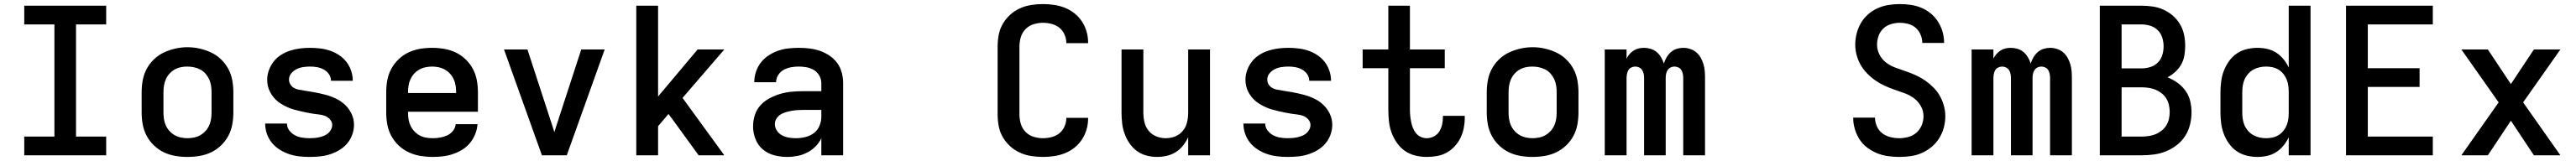

<svg xmlns="http://www.w3.org/2000/svg" viewBox="-20 -763 12640 791"><path d="M99 0V-92H247V-643H99V-735H501V-643H353V-92H501V0Z M900 8Q870 8 840.5 3Q811 -2 784.5 -14.5Q758 -27 736 -48Q714 -69 700 -95Q686 -121 680.5 -150.5Q675 -180 675 -210V-310Q675 -340 680.5 -369.5Q686 -399 700 -425Q714 -451 736 -472Q758 -493 785 -505.5Q812 -518 841 -524.5Q870 -531 900 -531Q930 -531 959 -524.5Q988 -518 1015 -505.5Q1042 -493 1064 -472Q1086 -451 1100 -425Q1114 -399 1119.5 -369.5Q1125 -340 1125 -310V-210Q1125 -180 1119.5 -150.5Q1114 -121 1100 -95Q1086 -69 1064 -48Q1042 -27 1015.5 -14.5Q989 -2 959.5 3Q930 8 900 8ZM900 -84Q916 -84 932.5 -87.5Q949 -91 963 -99Q977 -107 988 -119Q999 -131 1006 -146Q1013 -161 1015.5 -177.5Q1018 -194 1018 -210V-310Q1018 -326 1015.5 -342.5Q1013 -359 1006 -374Q999 -389 988 -401.5Q977 -414 962.5 -421.5Q948 -429 931.5 -432.5Q915 -436 898 -436Q882 -436 866 -432.5Q850 -429 836 -421Q822 -413 811 -400.5Q800 -388 793.5 -373Q787 -358 784.5 -342Q782 -326 782 -310V-210Q782 -194 784.5 -177.5Q787 -161 794 -146Q801 -131 812 -119Q823 -107 837 -99Q851 -91 867.5 -87.5Q884 -84 900 -84Z M1498 8Q1473 8 1447.5 5Q1422 2 1398 -6Q1374 -14 1352 -28Q1330 -42 1314 -61.5Q1298 -81 1289.5 -105.5Q1281 -130 1281 -156H1388Q1388 -137 1399.5 -122Q1411 -107 1427 -98.5Q1443 -90 1461.5 -87Q1480 -84 1498 -84Q1510 -84 1522 -85Q1534 -86 1545.5 -88.5Q1557 -91 1568.5 -95.5Q1580 -100 1589 -107.5Q1598 -115 1604 -126Q1610 -137 1610 -149Q1610 -164 1599.5 -176Q1589 -188 1575 -193.5Q1561 -199 1545.5 -200.5Q1530 -202 1515 -204.5Q1500 -207 1485 -210Q1470 -213 1455 -216.5Q1440 -220 1425 -224Q1410 -228 1396 -234Q1382 -240 1368.5 -247.5Q1355 -255 1343 -264.5Q1331 -274 1321.5 -286Q1312 -298 1305 -311.5Q1298 -325 1294.5 -340Q1291 -355 1291 -371Q1291 -395 1299.5 -418.5Q1308 -442 1323.5 -461.5Q1339 -481 1360 -494Q1381 -507 1404.5 -514.5Q1428 -522 1452.5 -525Q1477 -528 1502 -528Q1526 -528 1551 -525Q1576 -522 1599.5 -514Q1623 -506 1644 -492Q1665 -478 1680 -458.5Q1695 -439 1703 -415Q1711 -391 1711 -366H1604Q1604 -384 1594 -398.5Q1584 -413 1568.5 -421.5Q1553 -430 1536 -433Q1519 -436 1502 -436Q1485 -436 1468 -433.5Q1451 -431 1435.5 -423.5Q1420 -416 1409 -402.5Q1398 -389 1398 -372Q1398 -360 1404 -349.5Q1410 -339 1420 -332.5Q1430 -326 1441.5 -323.5Q1453 -321 1464 -320L1466 -319Q1493 -315 1520.5 -310Q1548 -305 1575 -298Q1602 -291 1627.5 -279Q1653 -267 1673 -248Q1693 -229 1705 -203.5Q1717 -178 1717 -150Q1717 -125 1708 -100.5Q1699 -76 1682.5 -57Q1666 -38 1644 -25Q1622 -12 1598 -4.5Q1574 3 1549 5.5Q1524 8 1498 8Z M2103 8Q2073 8 2043 3Q2013 -2 1986 -14.5Q1959 -27 1937 -47.5Q1915 -68 1900.5 -94.5Q1886 -121 1880.5 -150.5Q1875 -180 1875 -210V-310Q1875 -340 1880.5 -369.5Q1886 -399 1900 -425Q1914 -451 1936 -472Q1958 -493 1984.5 -505.5Q2011 -518 2040.5 -523Q2070 -528 2100 -528Q2130 -528 2159.5 -523Q2189 -518 2215.5 -505.5Q2242 -493 2264 -472Q2286 -451 2300 -425Q2314 -399 2319.5 -369.5Q2325 -340 2325 -310V-214H1982V-210Q1982 -193 1984.5 -177Q1987 -161 1994 -146Q2001 -131 2012.5 -118.5Q2024 -106 2038.5 -98Q2053 -90 2069.5 -87Q2086 -84 2103 -84Q2121 -84 2139 -87Q2157 -90 2173.5 -97.5Q2190 -105 2202 -119.5Q2214 -134 2216 -153H2323Q2321 -127 2311.5 -103.5Q2302 -80 2286 -60.5Q2270 -41 2248 -27.5Q2226 -14 2202 -6Q2178 2 2153 5Q2128 8 2103 8ZM2218 -306V-310Q2218 -326 2215.5 -342.5Q2213 -359 2206 -374Q2199 -389 2188 -401Q2177 -413 2163 -421Q2149 -429 2132.5 -432.5Q2116 -436 2100 -436Q2084 -436 2067.5 -432.5Q2051 -429 2037 -421Q2023 -413 2012 -401Q2001 -389 1994 -374Q1987 -359 1984.5 -342.5Q1982 -326 1982 -310V-306Z M2639 0 2453 -520H2568L2681 -173Q2686 -159 2690.5 -144Q2695 -129 2700 -114Q2705 -129 2709.5 -144Q2714 -159 2719 -173L2832 -520H2947L2761 0Z M3102 0V-735H3209V-289L3403 -520H3534L3329 -282L3534 0H3408L3278 -179L3260 -203L3209 -143V0Z M3843 8Q3811 8 3779.5 0Q3748 -8 3723.5 -28.5Q3699 -49 3687 -79.5Q3675 -110 3675 -142Q3675 -171 3684 -198.5Q3693 -226 3712 -246.5Q3731 -267 3756.5 -280.5Q3782 -294 3809.5 -302Q3837 -310 3865 -312.5Q3893 -315 3922 -315H4010V-355Q4010 -374 4000 -391.5Q3990 -409 3973.5 -419Q3957 -429 3937.5 -432.5Q3918 -436 3899 -436Q3880 -436 3861 -432.5Q3842 -429 3825.5 -420Q3809 -411 3798.5 -394.5Q3788 -378 3788 -359Q3788 -359 3788 -359Q3788 -359 3788 -359Q3788 -359 3788 -359Q3788 -359 3788 -359H3681Q3681 -359 3681 -359.5Q3681 -360 3681 -360Q3681 -386 3689.5 -411Q3698 -436 3713.5 -456Q3729 -476 3751 -490.5Q3773 -505 3797 -513.5Q3821 -522 3847 -525Q3873 -528 3899 -528Q3925 -528 3951 -525Q3977 -522 4002 -513.5Q4027 -505 4049.5 -490Q4072 -475 4087.5 -454Q4103 -433 4110 -407Q4117 -381 4117 -355V0H4010V-84Q3999 -61 3981 -43Q3963 -25 3940.5 -13.5Q3918 -2 3893 3Q3868 8 3843 8ZM3885 -84Q3908 -84 3931 -89.5Q3954 -95 3972.5 -108.5Q3991 -122 4000.5 -144Q4010 -166 4010 -189V-223H3922Q3907 -223 3892.5 -222Q3878 -221 3864 -218.5Q3850 -216 3836 -212Q3822 -208 3810 -200.5Q3798 -193 3790 -180.5Q3782 -168 3782 -153Q3782 -136 3792 -121Q3802 -106 3817.5 -98Q3833 -90 3850 -87Q3867 -84 3885 -84Z M5097 8Q5068 8 5039.5 3.5Q5011 -1 4984.5 -13Q4958 -25 4936.5 -44.5Q4915 -64 4900.5 -89Q4886 -114 4880.5 -142.5Q4875 -171 4875 -200V-535Q4875 -564 4880.5 -592.5Q4886 -621 4900.5 -646Q4915 -671 4936.5 -690.5Q4958 -710 4984.5 -722Q5011 -734 5039.5 -738.5Q5068 -743 5097 -743Q5125 -743 5152 -739Q5179 -735 5204.5 -725Q5230 -715 5252 -697.5Q5274 -680 5289 -657Q5304 -634 5311.5 -607.5Q5319 -581 5319 -553Q5319 -553 5319 -552.5Q5319 -552 5319 -551H5212Q5212 -552 5212 -552Q5212 -552 5212 -552Q5212 -574 5203 -594Q5194 -614 5177.5 -627Q5161 -640 5140 -645.5Q5119 -651 5097 -651Q5074 -651 5051.5 -644Q5029 -637 5012.5 -620.5Q4996 -604 4989 -581Q4982 -558 4982 -535V-200Q4982 -177 4989 -154Q4996 -131 5012.5 -114.5Q5029 -98 5051.5 -91Q5074 -84 5097 -84Q5119 -84 5140 -89.5Q5161 -95 5177.5 -108Q5194 -121 5203 -141Q5212 -161 5212 -183Q5212 -183 5212 -183Q5212 -183 5212 -184H5319Q5319 -183 5319 -182.5Q5319 -182 5319 -182Q5319 -154 5311.5 -127.5Q5304 -101 5289 -78Q5274 -55 5252 -37.5Q5230 -20 5204.5 -10Q5179 0 5152 4Q5125 8 5097 8Z M5657 8Q5631 8 5605 1Q5579 -6 5558 -21.5Q5537 -37 5522 -59Q5507 -81 5498 -106Q5489 -131 5486 -157.5Q5483 -184 5483 -210V-520H5590V-210Q5590 -186 5595.5 -162.5Q5601 -139 5616 -120.5Q5631 -102 5653.5 -93Q5676 -84 5700 -84Q5724 -84 5746.5 -93Q5769 -102 5784 -120.5Q5799 -139 5804.5 -162.5Q5810 -186 5810 -210V-520H5917V0H5810V-89Q5800 -67 5785 -48Q5770 -29 5749.5 -16Q5729 -3 5705 2.5Q5681 8 5657 8Z M6298 8Q6273 8 6247.5 5Q6222 2 6198 -6Q6174 -14 6152 -28Q6130 -42 6114 -61.5Q6098 -81 6089.5 -105.5Q6081 -130 6081 -156H6188Q6188 -137 6199.5 -122Q6211 -107 6227 -98.5Q6243 -90 6261.5 -87Q6280 -84 6298 -84Q6310 -84 6322 -85Q6334 -86 6345.5 -88.5Q6357 -91 6368.5 -95.5Q6380 -100 6389 -107.5Q6398 -115 6404 -126Q6410 -137 6410 -149Q6410 -164 6399.5 -176Q6389 -188 6375 -193.5Q6361 -199 6345.5 -200.5Q6330 -202 6315 -204.5Q6300 -207 6285 -210Q6270 -213 6255 -216.5Q6240 -220 6225 -224Q6210 -228 6196 -234Q6182 -240 6168.5 -247.5Q6155 -255 6143 -264.5Q6131 -274 6121.5 -286Q6112 -298 6105 -311.5Q6098 -325 6094.5 -340Q6091 -355 6091 -371Q6091 -395 6099.5 -418.5Q6108 -442 6123.5 -461.5Q6139 -481 6160 -494Q6181 -507 6204.5 -514.5Q6228 -522 6252.5 -525Q6277 -528 6302 -528Q6326 -528 6351 -525Q6376 -522 6399.5 -514Q6423 -506 6444 -492Q6465 -478 6480 -458.5Q6495 -439 6503 -415Q6511 -391 6511 -366H6404Q6404 -384 6394 -398.5Q6384 -413 6368.5 -421.5Q6353 -430 6336 -433Q6319 -436 6302 -436Q6285 -436 6268 -433.5Q6251 -431 6235.5 -423.5Q6220 -416 6209 -402.5Q6198 -389 6198 -372Q6198 -360 6204 -349.5Q6210 -339 6220 -332.5Q6230 -326 6241.5 -323.5Q6253 -321 6264 -320L6266 -319Q6293 -315 6320.5 -310Q6348 -305 6375 -298Q6402 -291 6427.5 -279Q6453 -267 6473 -248Q6493 -229 6505 -203.5Q6517 -178 6517 -150Q6517 -125 6508 -100.5Q6499 -76 6482.5 -57Q6466 -38 6444 -25Q6422 -12 6398 -4.5Q6374 3 6349 5.5Q6324 8 6298 8Z M6980 8Q6952 8 6924 1Q6896 -6 6873 -22Q6850 -38 6833.5 -62Q6817 -86 6807.5 -112.5Q6798 -139 6795 -167.5Q6792 -196 6792 -224V-428H6666V-520H6792V-735H6898V-520H7069V-428H6898V-224Q6898 -209 6899.5 -194Q6901 -179 6904 -164Q6907 -149 6912.5 -135Q6918 -121 6927.5 -109Q6937 -97 6951 -90.5Q6965 -84 6980 -84Q6999 -84 7016 -93Q7033 -102 7042.5 -117.5Q7052 -133 7056 -151.5Q7060 -170 7060 -188Q7060 -190 7060 -191Q7060 -192 7060 -194H7167Q7167 -191 7167 -188.5Q7167 -186 7167 -183Q7167 -158 7162 -133Q7157 -108 7146 -85.5Q7135 -63 7117.5 -44Q7100 -25 7078 -13Q7056 -1 7031 3.5Q7006 8 6980 8Z M7500 8Q7470 8 7440.5 3Q7411 -2 7384.5 -14.5Q7358 -27 7336 -48Q7314 -69 7300 -95Q7286 -121 7280.5 -150.5Q7275 -180 7275 -210V-310Q7275 -340 7280.5 -369.5Q7286 -399 7300 -425Q7314 -451 7336 -472Q7358 -493 7385 -505.5Q7412 -518 7441 -524.5Q7470 -531 7500 -531Q7530 -531 7559 -524.5Q7588 -518 7615 -505.5Q7642 -493 7664 -472Q7686 -451 7700 -425Q7714 -399 7719.5 -369.5Q7725 -340 7725 -310V-210Q7725 -180 7719.5 -150.5Q7714 -121 7700 -95Q7686 -69 7664 -48Q7642 -27 7615.5 -14.5Q7589 -2 7559.5 3Q7530 8 7500 8ZM7500 -84Q7516 -84 7532.5 -87.5Q7549 -91 7563 -99Q7577 -107 7588 -119Q7599 -131 7606 -146Q7613 -161 7615.5 -177.5Q7618 -194 7618 -210V-310Q7618 -326 7615.5 -342.5Q7613 -359 7606 -374Q7599 -389 7588 -401.5Q7577 -414 7562.5 -421.5Q7548 -429 7531.5 -432.5Q7515 -436 7498 -436Q7482 -436 7466 -432.5Q7450 -429 7436 -421Q7422 -413 7411 -400.5Q7400 -388 7393.5 -373Q7387 -358 7384.5 -342Q7382 -326 7382 -310V-210Q7382 -194 7384.5 -177.5Q7387 -161 7394 -146Q7401 -131 7412 -119Q7423 -107 7437 -99Q7451 -91 7467.5 -87.5Q7484 -84 7500 -84Z M7854 0V-520H7961V-475Q7967 -487 7975.5 -497Q7984 -507 7995.5 -514.5Q8007 -522 8020 -525Q8033 -528 8047 -528Q8063 -528 8079.5 -523Q8096 -518 8108.5 -507.5Q8121 -497 8130 -482Q8139 -467 8144 -451Q8149 -467 8157.5 -481.5Q8166 -496 8178.5 -507Q8191 -518 8207 -523Q8223 -528 8239 -528Q8256 -528 8273 -522.5Q8290 -517 8303 -506Q8316 -495 8324.5 -480Q8333 -465 8338 -448.5Q8343 -432 8344.5 -415Q8346 -398 8346 -380V0H8239V-380Q8239 -390 8237 -400Q8235 -410 8230 -418.5Q8225 -427 8215.5 -431.5Q8206 -436 8196 -436Q8186 -436 8177 -431.5Q8168 -427 8162.5 -418.5Q8157 -410 8155 -400Q8153 -390 8153 -380V0H8047V-380Q8047 -390 8045 -400Q8043 -410 8037.5 -418.5Q8032 -427 8023 -431.5Q8014 -436 8004 -436Q7994 -436 7984.5 -431.5Q7975 -427 7970 -418.5Q7965 -410 7963 -400Q7961 -390 7961 -380V0Z M9299 8Q9271 8 9243 4Q9215 0 9189.5 -10.5Q9164 -21 9141.5 -38Q9119 -55 9104 -78.5Q9089 -102 9081 -129Q9073 -156 9073 -184Q9073 -184 9073 -184.5Q9073 -185 9073 -185H9180Q9180 -185 9180 -185Q9180 -185 9180 -184Q9180 -162 9189.5 -141.5Q9199 -121 9216 -108Q9233 -95 9255 -89.5Q9277 -84 9299 -84Q9321 -84 9343.5 -90Q9366 -96 9383 -111Q9400 -126 9409 -147.5Q9418 -169 9418 -192Q9418 -218 9405 -241.5Q9392 -265 9371 -280.5Q9350 -296 9325 -305Q9300 -314 9275.5 -322.5Q9251 -331 9227 -342Q9203 -353 9181.5 -368Q9160 -383 9141.5 -402Q9123 -421 9110 -443.5Q9097 -466 9090 -491.5Q9083 -517 9083 -543Q9083 -571 9090 -598.5Q9097 -626 9111 -650Q9125 -674 9146 -692.5Q9167 -711 9192.5 -722.5Q9218 -734 9246 -738.5Q9274 -743 9301 -743Q9329 -743 9356 -739Q9383 -735 9408 -724.5Q9433 -714 9454 -696.5Q9475 -679 9489.5 -656Q9504 -633 9511.5 -606.5Q9519 -580 9519 -553Q9519 -553 9519 -552.5Q9519 -552 9519 -552H9412Q9412 -552 9412 -552Q9412 -552 9412 -552Q9412 -573 9403.5 -593Q9395 -613 9379.5 -626.5Q9364 -640 9343 -645.5Q9322 -651 9301 -651Q9280 -651 9258.5 -644.5Q9237 -638 9221 -623Q9205 -608 9197.5 -586.5Q9190 -565 9190 -544Q9190 -517 9202.5 -493.5Q9215 -470 9236 -454.5Q9257 -439 9282 -430Q9307 -421 9332 -412.5Q9357 -404 9381 -393Q9405 -382 9426.5 -367Q9448 -352 9466.5 -333.5Q9485 -315 9498 -292Q9511 -269 9518 -243.5Q9525 -218 9525 -192Q9525 -164 9517.5 -136Q9510 -108 9495 -84Q9480 -60 9458 -41.5Q9436 -23 9410 -11.5Q9384 0 9355.5 4Q9327 8 9299 8Z M9654 0V-520H9761V-475Q9767 -487 9775.5 -497Q9784 -507 9795.5 -514.5Q9807 -522 9820 -525Q9833 -528 9847 -528Q9863 -528 9879.5 -523Q9896 -518 9908.5 -507.5Q9921 -497 9930 -482Q9939 -467 9944 -451Q9949 -467 9957.5 -481.5Q9966 -496 9978.5 -507Q9991 -518 10007 -523Q10023 -528 10039 -528Q10056 -528 10073 -522.5Q10090 -517 10103 -506Q10116 -495 10124.5 -480Q10133 -465 10138 -448.5Q10143 -432 10144.5 -415Q10146 -398 10146 -380V0H10039V-380Q10039 -390 10037 -400Q10035 -410 10030 -418.5Q10025 -427 10015.5 -431.5Q10006 -436 9996 -436Q9986 -436 9977 -431.5Q9968 -427 9962.5 -418.5Q9957 -410 9955 -400Q9953 -390 9953 -380V0H9847V-380Q9847 -390 9845 -400Q9843 -410 9837.5 -418.5Q9832 -427 9823 -431.5Q9814 -436 9804 -436Q9794 -436 9784.5 -431.5Q9775 -427 9770 -418.5Q9765 -410 9763 -400Q9761 -390 9761 -380V0Z M10283 0V-735H10488Q10515 -735 10542.5 -731Q10570 -727 10595.5 -715.5Q10621 -704 10642 -685.5Q10663 -667 10677 -643Q10691 -619 10696.5 -592Q10702 -565 10702 -537Q10702 -514 10698 -490.5Q10694 -467 10682.5 -446.5Q10671 -426 10653.5 -410Q10636 -394 10615 -383Q10641 -373 10664 -356.5Q10687 -340 10703.5 -317Q10720 -294 10726.5 -266.5Q10733 -239 10733 -211Q10733 -180 10725.5 -150Q10718 -120 10701.5 -94.5Q10685 -69 10660.5 -50Q10636 -31 10607.5 -19.5Q10579 -8 10548.5 -4Q10518 0 10488 0ZM10488 -427Q10509 -427 10530.5 -433.5Q10552 -440 10567.5 -455.5Q10583 -471 10589.5 -492Q10596 -513 10596 -535Q10596 -557 10589.5 -578Q10583 -599 10567.5 -614.5Q10552 -630 10530.5 -636.5Q10509 -643 10488 -643H10390V-427ZM10390 -92H10488Q10505 -92 10522.5 -94.5Q10540 -97 10556 -103.5Q10572 -110 10586 -121Q10600 -132 10609 -146.5Q10618 -161 10622 -178Q10626 -195 10626 -213Q10626 -213 10626 -213Q10626 -213 10626 -213Q10626 -230 10622 -247.5Q10618 -265 10609 -279.5Q10600 -294 10586 -305Q10572 -316 10556 -322.5Q10540 -329 10522.5 -331.5Q10505 -334 10488 -334H10390Z M11057 8Q11030 8 11003.5 1.5Q10977 -5 10955 -20Q10933 -35 10917 -57.5Q10901 -80 10891.5 -105Q10882 -130 10878.5 -156.5Q10875 -183 10875 -210V-310Q10875 -337 10878.5 -363.5Q10882 -390 10891.5 -415Q10901 -440 10917 -462.5Q10933 -485 10955 -500Q10977 -515 11003.5 -521.5Q11030 -528 11057 -528Q11081 -528 11105 -522.5Q11129 -517 11149 -504Q11169 -491 11184.5 -472Q11200 -453 11210 -431V-735H11317V0H11210V-89Q11200 -67 11184.5 -48Q11169 -29 11149 -16Q11129 -3 11105 2.5Q11081 8 11057 8ZM11099 -84Q11115 -84 11131 -87.5Q11147 -91 11160.5 -99.5Q11174 -108 11184 -120.5Q11194 -133 11200 -148Q11206 -163 11208 -178.5Q11210 -194 11210 -210V-310Q11210 -326 11208 -341.5Q11206 -357 11200 -372Q11194 -387 11184 -399.5Q11174 -412 11160.5 -420.5Q11147 -429 11131 -432.5Q11115 -436 11099 -436Q11083 -436 11067 -432.5Q11051 -429 11036.5 -421Q11022 -413 11011 -400.5Q11000 -388 10993.5 -373.5Q10987 -359 10984.5 -342.5Q10982 -326 10982 -310V-210Q10982 -194 10984.5 -177.5Q10987 -161 10993.5 -146.5Q11000 -132 11011 -119.5Q11022 -107 11036.5 -99Q11051 -91 11067 -87.5Q11083 -84 11099 -84Z M11491 0V-735H11917V-643H11598V-428H11852V-336H11598V-92H11917V0Z M12057 0 12240 -260 12057 -520H12187L12300 -350L12413 -520H12543L12360 -260L12543 0H12413L12300 -170L12187 0Z"/></svg>

Font: Iosevka Custom SmBdEx
Style: Regular
Weight: 600
Width: 7
Monospace: yes
Designer: Belleve Invis
Foundry: Belleve Invis
Version: Version 11.2.4; ttfautohint (v1.8.4)